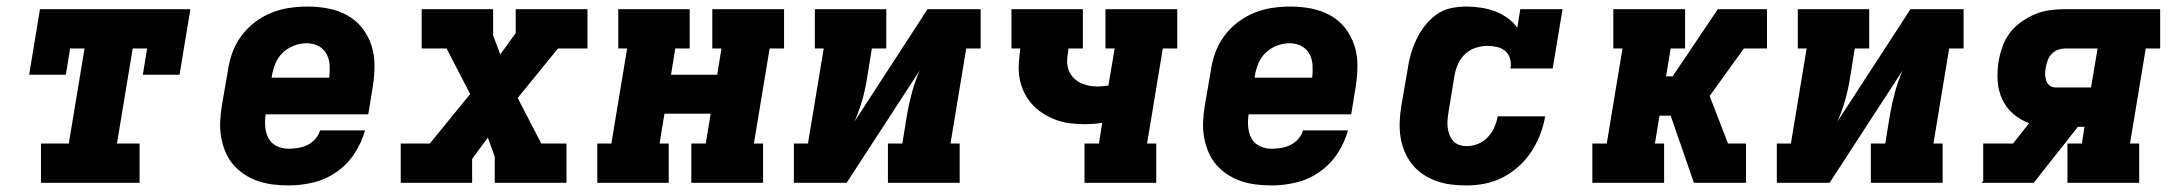

<svg xmlns="http://www.w3.org/2000/svg" viewBox="-20 -558 6640 586"><path d="M105 0V-120H190L238 -410H194L181 -330H69L102 -530H561L528 -330H416L429 -410H385L337 -120H406V0Z M861 8Q837 8 813 5Q789 2 767 -5.5Q745 -13 725.5 -26Q706 -39 691.5 -56Q677 -73 668 -94.5Q659 -116 655 -139Q651 -162 652 -186.5Q653 -211 657 -235L676 -345Q680 -373 690 -399.5Q700 -426 717.5 -449.5Q735 -473 759 -491Q783 -509 809.5 -519.5Q836 -530 864 -534Q892 -538 919 -538Q951 -538 982 -532Q1013 -526 1039.5 -511.5Q1066 -497 1085 -473Q1104 -449 1113.5 -420Q1123 -391 1123 -359Q1123 -327 1118 -295L1104 -209H791Q788 -190 789.5 -171Q791 -152 799.5 -136Q808 -120 825 -112Q842 -104 861 -104Q875 -104 890 -106.5Q905 -109 918.5 -115.5Q932 -122 942.5 -134Q953 -146 957 -160H1094Q1084 -123 1062 -89.5Q1040 -56 1007 -33Q974 -10 936 -1Q898 8 861 8ZM809 -321H985Q987 -340 986 -359Q985 -378 976.5 -393.5Q968 -409 952 -417.5Q936 -426 916 -426Q897 -426 878 -419Q859 -412 844 -398Q829 -384 821 -365Q813 -346 810 -327Z M1203 0V-120H1292L1415 -271L1343 -410H1267V-530H1485V-450L1507 -392L1554 -457V-530H1773V-410H1683L1560 -259L1632 -120H1709V0H1490V-80L1469 -138L1421 -73V0Z M1803 0V-120H1846L1894 -410H1867V-530H2085V-410H2041L2028 -330H2169L2182 -410H2154V-530H2373V-410H2329L2281 -120H2309V0H2090V-120H2134L2149 -211H2008L1993 -120H2021V0Z M2403 0V-120H2446L2494 -410H2467V-530H2685V-410H2641L2626 -318Q2621 -285 2611.5 -252Q2602 -219 2588 -187L2811 -530H2973V-410H2929L2881 -120H2909V0H2690V-120H2734L2749 -212Q2755 -245 2764 -278Q2773 -311 2787 -343L2564 0Z M3290 0V-120H3334L3344 -183Q3331 -181 3317 -180Q3303 -179 3290 -179Q3266 -179 3243.5 -182Q3221 -185 3200.5 -193Q3180 -201 3161.5 -213Q3143 -225 3129 -241Q3115 -257 3105.5 -276.5Q3096 -296 3092 -318.5Q3088 -341 3089.5 -364Q3091 -387 3094 -410H3067V-530H3285V-410H3241L3240 -399Q3237 -385 3237 -371Q3237 -357 3241.5 -344.5Q3246 -332 3255 -322Q3264 -312 3276 -306Q3288 -300 3301.5 -297Q3315 -294 3329 -294Q3337 -294 3346 -295Q3355 -296 3363 -297L3382 -410H3354V-530H3573V-410H3529L3481 -120H3509V0Z M3861 8Q3837 8 3813 5Q3789 2 3767 -5.5Q3745 -13 3725.5 -26Q3706 -39 3691.5 -56Q3677 -73 3668 -94.5Q3659 -116 3655 -139Q3651 -162 3652 -186.5Q3653 -211 3657 -235L3676 -345Q3680 -373 3690 -399.5Q3700 -426 3717.5 -449.5Q3735 -473 3759 -491Q3783 -509 3809.5 -519.5Q3836 -530 3864 -534Q3892 -538 3919 -538Q3951 -538 3982 -532Q4013 -526 4039.5 -511.5Q4066 -497 4085 -473Q4104 -449 4113.5 -420Q4123 -391 4123 -359Q4123 -327 4118 -295L4104 -209H3791Q3788 -190 3789.5 -171Q3791 -152 3799.5 -136Q3808 -120 3825 -112Q3842 -104 3861 -104Q3875 -104 3890 -106.5Q3905 -109 3918.5 -115.5Q3932 -122 3942.5 -134Q3953 -146 3957 -160H4094Q4084 -123 4062 -89.5Q4040 -56 4007 -33Q3974 -10 3936 -1Q3898 8 3861 8ZM3809 -321H3985Q3987 -340 3986 -359Q3985 -378 3976.5 -393.5Q3968 -409 3952 -417.5Q3936 -426 3916 -426Q3897 -426 3878 -419Q3859 -412 3844 -398Q3829 -384 3821 -365Q3813 -346 3810 -327Z M4456 8Q4432 8 4408 5Q4384 2 4362.5 -6Q4341 -14 4322.5 -26.5Q4304 -39 4290 -56.5Q4276 -74 4267 -95.5Q4258 -117 4254.5 -140Q4251 -163 4252 -187Q4253 -211 4257 -235L4276 -345Q4279 -368 4285.5 -391Q4292 -414 4302.5 -436.5Q4313 -459 4328.5 -479Q4344 -499 4364 -513.5Q4384 -528 4408 -533Q4432 -538 4455 -538Q4478 -538 4500.5 -534.5Q4523 -531 4543 -523.5Q4563 -516 4580.5 -503.5Q4598 -491 4611 -474L4620 -530H4749L4719 -349H4590Q4593 -364 4589 -378.5Q4585 -393 4574.5 -402Q4564 -411 4549.5 -414.5Q4535 -418 4520 -418Q4502 -418 4483.5 -412Q4465 -406 4451 -392.5Q4437 -379 4429.5 -361.5Q4422 -344 4419 -326L4401 -216Q4399 -204 4398 -192Q4397 -180 4398.5 -168.5Q4400 -157 4404 -146.5Q4408 -136 4415 -128Q4422 -120 4433 -116Q4444 -112 4456 -112Q4473 -112 4490 -118.5Q4507 -125 4520 -138.5Q4533 -152 4540.5 -168.5Q4548 -185 4551 -203H4696Q4691 -174 4680.5 -147Q4670 -120 4654 -95.5Q4638 -71 4615.5 -50.5Q4593 -30 4566.5 -16.5Q4540 -3 4512 2.5Q4484 8 4456 8Z M4840 0V-120H4884L4932 -410H4904V-530H5123V-410H5079L5065 -325H5085L5223 -530H5349L5337 -458Q5302 -410 5267.5 -361.5Q5233 -313 5198 -265L5254 -120L5259 -108L5266 -89L5273 -72L5261 0H5150L5079 -205H5045L5031 -120H5059V0ZM5302 -410 5337 -458 5349 -530H5373V-410ZM5261 0 5273 -72 5266 -89 5259 -108 5254 -120H5309V0Z M5403 0V-120H5446L5494 -410H5467V-530H5685V-410H5641L5626 -318Q5621 -285 5611.5 -252Q5602 -219 5588 -187L5811 -530H5973V-410H5929L5881 -120H5909V0H5690V-120H5734L5749 -212Q5755 -245 5764 -278Q5773 -311 5787 -343L5564 0Z M6028 0 6033 -6V-120H6124L6173 -182Q6146 -192 6124.5 -210.5Q6103 -229 6091 -255Q6079 -281 6077 -311Q6075 -341 6080 -371Q6084 -394 6092 -416.5Q6100 -439 6114.5 -458Q6129 -477 6149.5 -491.5Q6170 -506 6192 -515Q6214 -524 6237 -527Q6260 -530 6283 -530H6573V-410H6529L6481 -120H6509V0H6290V-120H6334L6342 -171H6322L6187 0ZM6254 -291H6362L6382 -410H6283Q6272 -410 6261 -406Q6250 -402 6242 -393.5Q6234 -385 6230 -374.5Q6226 -364 6224 -353Q6222 -343 6222 -332.5Q6222 -322 6225 -312.5Q6228 -303 6235.5 -297Q6243 -291 6254 -291Z"/></svg>

Font: Iosevka Slab HvExObl
Style: Regular
Weight: 900
Width: 7
Italic angle: -9°
Monospace: yes
Designer: Belleve Invis
Foundry: Belleve Invis
Version: Version 11.1.1; ttfautohint (v1.8.3)